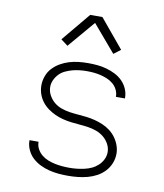

<svg xmlns="http://www.w3.org/2000/svg" viewBox="-85 -821 769 899"><g transform="rotate(10 300.0 -372.0)"><path d="M299 8Q276 8 253.5 6Q231 4 209 -1.5Q187 -7 166.5 -17Q146 -27 129.5 -42Q113 -57 103 -78.5Q93 -100 93 -122V-125H136V-124Q136 -106 144.5 -90.5Q153 -75 166.5 -64Q180 -53 196.5 -46.5Q213 -40 230 -36.5Q247 -33 264.5 -31.5Q282 -30 299 -30Q317 -30 335 -32Q353 -34 370.5 -38Q388 -42 404 -49.5Q420 -57 433.5 -69.5Q447 -82 455 -98.5Q463 -115 463 -133Q463 -153 453 -171.5Q443 -190 427 -203Q411 -216 391.5 -223Q372 -230 352 -233Q332 -236 311.5 -237.5Q291 -239 271 -241.5Q251 -244 231 -249Q211 -254 192.5 -262.5Q174 -271 157.5 -283Q141 -295 128.5 -311.5Q116 -328 109.5 -347.5Q103 -367 103 -388Q103 -410 111 -432Q119 -454 134.5 -470.5Q150 -487 170 -498.5Q190 -510 211.5 -516.5Q233 -523 255.5 -525.5Q278 -528 301 -528Q323 -528 345 -526Q367 -524 388.5 -518Q410 -512 430 -502Q450 -492 465.5 -476.5Q481 -461 490 -440.5Q499 -420 499 -398V-395H456V-397Q456 -413 448.5 -428.5Q441 -444 428 -455Q415 -466 399.5 -472.5Q384 -479 367.5 -483Q351 -487 334.5 -488.5Q318 -490 301 -490Q284 -490 266.5 -488Q249 -486 232.5 -481.5Q216 -477 200 -469.5Q184 -462 172 -449.5Q160 -437 152.5 -421Q145 -405 145 -388Q145 -367 155 -348.5Q165 -330 180.5 -317Q196 -304 215.5 -297Q235 -290 255 -287Q275 -284 295.5 -282.5Q316 -281 336.5 -278.5Q357 -276 376.5 -271Q396 -266 415 -258Q434 -250 450.5 -237.5Q467 -225 479 -208.5Q491 -192 498 -172.5Q505 -153 505 -133Q505 -109 496 -87Q487 -65 471 -48Q455 -31 434.5 -20Q414 -9 391.5 -3Q369 3 345.5 5.5Q322 8 299 8ZM191 -591 158 -616 271 -752H329L442 -616L409 -591L300 -719Z"/></g></svg>

Font: Iosevka Aile Extralight
Style: Regular
Weight: 200
Designer: Belleve Invis
Foundry: Belleve Invis
Version: Version 31.1.0; ttfautohint (v1.8.4)